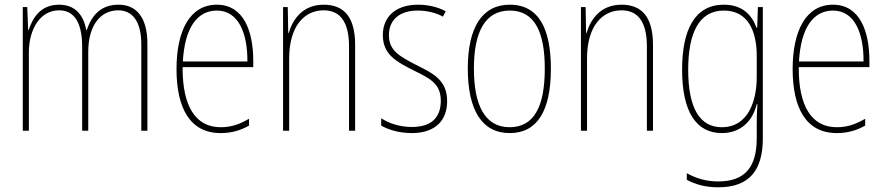

<svg xmlns="http://www.w3.org/2000/svg" viewBox="-20 -608 3774 818"><path d="M485 -588C410 -588 371 -543 350 -481H347C337 -541 302 -588 232 -588C149 -588 118 -527 102 -480H100L96 -578H77V-51H103V-384C103 -484 151 -564 232 -564C287 -564 330 -526 330 -408V-51H356V-387C356 -500 408 -564 484 -564C539 -564 582 -524 582 -419V-51H608V-421C608 -537 559 -588 485 -588Z M904 -588C787 -588 732 -474 732 -314C732 -148 789 -41 920 -41C968 -41 1006 -53 1041 -73V-102C998 -77 963 -66 920 -66C812 -66 757 -157 758 -322H1059V-349C1059 -475 1018 -588 904 -588ZM904 -563C995 -563 1035 -468 1034 -346H759C767 -491 821 -563 904 -563Z M1359 -588C1270 -588 1227 -526 1210 -467H1208L1206 -578H1186V-51H1212V-359C1212 -496 1276 -564 1359 -564C1426 -564 1467 -519 1467 -410V-51H1493V-417C1493 -536 1445 -588 1359 -588Z M1885 -177C1885 -269 1823 -296 1750 -333C1681 -369 1637 -393 1637 -458C1637 -527 1686 -563 1760 -563C1799 -563 1840 -553 1867 -537L1879 -560C1848 -577 1806 -588 1761 -588C1662 -588 1611 -533 1611 -459C1611 -375 1669 -345 1744 -307C1812 -274 1858 -251 1858 -179C1858 -108 1819 -67 1734 -67C1686 -67 1640 -81 1604 -104V-73C1631 -57 1678 -41 1734 -41C1835 -41 1885 -95 1885 -177Z M2327 -315C2327 -479 2279 -588 2152 -588C2034 -588 1973 -491 1973 -316C1973 -139 2033 -41 2152 -41C2270 -41 2327 -138 2327 -315ZM1999 -316C1999 -474 2048 -563 2152 -563C2262 -563 2301 -464 2301 -316C2301 -153 2255 -66 2151 -66C2047 -66 1999 -158 1999 -316Z M2628 -588C2539 -588 2496 -526 2479 -467H2477L2475 -578H2455V-51H2481V-359C2481 -496 2545 -564 2628 -564C2695 -564 2736 -519 2736 -410V-51H2762V-417C2762 -536 2714 -588 2628 -588Z M3064 -588C2941 -588 2886 -483 2886 -311C2886 -129 2948 -41 3055 -41C3135 -41 3186 -91 3204 -164H3207C3204 -123 3204 -98 3204 -65V-19C3204 105 3153 165 3040 165C2986 165 2945 151 2906 130V158C2943 178 2986 190 3040 190C3174 190 3230 116 3230 -19V-578H3209L3206 -490H3203C3184 -542 3145 -588 3064 -588ZM3064 -563C3167 -563 3204 -475 3204 -370V-280C3204 -180 3169 -66 3055 -66C2962 -66 2912 -146 2912 -311C2912 -464 2956 -563 3064 -563Z M3529 -588C3412 -588 3357 -474 3357 -314C3357 -148 3414 -41 3545 -41C3593 -41 3631 -53 3666 -73V-102C3623 -77 3588 -66 3545 -66C3437 -66 3382 -157 3383 -322H3684V-349C3684 -475 3643 -588 3529 -588ZM3529 -563C3620 -563 3660 -468 3659 -346H3384C3392 -491 3446 -563 3529 -563Z"/></svg>

Font: Noto Sans Tamil UI Condensed Thin
Style: Regular
Weight: 100
Width: 3
Designer: Jelle Bosma - Monotype Design Team
Foundry: Monotype Imaging Inc.
Version: Version 2.004